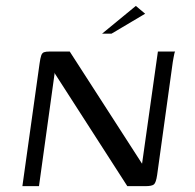

<svg xmlns="http://www.w3.org/2000/svg" viewBox="-20 -636 666 656"><path d="M56.5 0 115.2 -419Q117.7 -437.1 120.7 -446Q123.6 -454.9 130.2 -457.5Q136.8 -460 151.3 -460H218.2L464.1 -78.6L465.4 -76.7L519.5 -460H578.4Q577.1 -458.7 575.6 -452.3Q574.1 -445.8 572.8 -438.2Q571.5 -430.6 570.3 -423.8L516.9 -38.2Q513.1 -12.1 506 -6Q498.8 0 477.3 0H415L168 -383.9L167 -388.1L113.2 0ZM328.8 -521 444.1 -615.8 475.9 -589.1 361.1 -521Z"/></svg>

Font: Genos Thin
Style: Italic
Weight: 100
Italic angle: -8°
Designer: Robert E. Leuschke
Foundry: Robert E. Leuschke
Version: Version 1.010